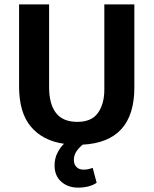

<svg xmlns="http://www.w3.org/2000/svg" viewBox="-20 -650 701 876"><path d="M67 -630H204V-253Q204 -175 235.5 -134.5Q267 -94 333 -94Q398 -94 427 -135Q456 -176 456 -241V-630H593V-251Q593 -2 357 10Q337 27 327 43.5Q317 60 317 80Q317 100 329 112Q341 124 361 124Q375 124 384.5 121.5Q394 119 403 116L421 184Q388 206 336 206Q290 206 259.5 179Q229 152 229 105Q229 73 242 47.5Q255 22 272 6Q175 -8 121 -72Q67 -136 67 -256Z"/></svg>

Font: Mukta Vaani
Style: Bold
Weight: 700
Designer: Noopur Datye, Girish Dalvi, Yashodeep Gholap, Pallavi Karambelkar
Foundry: Ek Type
Version: Version 2.538;PS 1.000;hotconv 16.6.51;makeotf.lib2.5.65220;